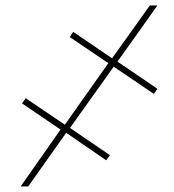

<svg xmlns="http://www.w3.org/2000/svg" viewBox="-20 -675 630 695"><path d="M391.6 -433.6 233.4 -211.9 377.9 -113.3 364.3 -94.7 219.7 -194.3 82 0H54.7L199.2 -206.1L59.6 -300.8L73.2 -319.3L214.8 -223.6L372.1 -446.3L232.4 -541L245.1 -559.6L385.7 -463.9L522.5 -655.3H549.8L405.3 -452.1L549.8 -353.5L537.1 -335Z"/></svg>

Font: Inter Thin
Style: Italic
Weight: 250
Italic angle: -9.3988°
Designer: Rasmus Andersson
Foundry: rsms
Version: Version 4.001;git-66647c0bb